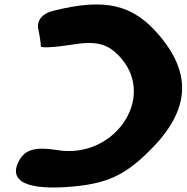

<svg xmlns="http://www.w3.org/2000/svg" viewBox="-20 -902 838 862"><path d="M217 -853C169 -841 144 -809 152 -771C159 -738 164 -702 163 -694C162 -686 225 -689 306 -702C417 -720 469 -705 526 -638C679 -457 490 -187 238 -228C140 -244 94 -231 67 -183C13 -87 102 -45 313 -65C457 -79 536 -114 638 -212C830 -395 848 -562 696 -742C576 -884 451 -912 217 -853Z"/></svg>

Font: Hussar Skorodowane
Style: Ky
Weight: 700
Foundry: Cannot Into Space Fonts
Version: Version 0.892